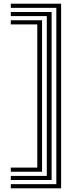

<svg xmlns="http://www.w3.org/2000/svg" viewBox="-20 -820 429 1040"><path d="M311 200H38.5V177.5H285.2V-777.5H38.5V-800H311ZM259.5 155H38.5V132.8H233.5V-732.8H38.5V-755H259.5ZM207.8 110.2H38.5V87.8H182V-687.8H38.5V-710.2H207.8Z"/></svg>

Font: Big Shoulders Inline Display Thin ExtraBold
Style: Regular
Weight: 800
Version: Version 2.002